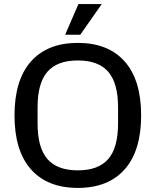

<svg xmlns="http://www.w3.org/2000/svg" viewBox="-20 -910 762 940"><path d="M51 -345Q51 -518 131.5 -609Q212 -700 361 -700Q510 -700 590.5 -609Q671 -518 671 -345Q671 -172 590.5 -81Q510 10 361 10Q212 10 131.5 -81Q51 -172 51 -345ZM361 -76Q462 -76 510 -131.5Q558 -187 558 -305V-385Q558 -503 510 -558.5Q462 -614 361 -614Q260 -614 212 -558.5Q164 -503 164 -385V-305Q164 -187 212 -131.5Q260 -76 361 -76ZM364 -890H478L373 -740H299Z"/></svg>

Font: Mozilla Text BETA Medium
Style: Regular
Weight: 500
Designer: Studio DRAMA
Foundry: Studio DRAMA
Version: Version 0.100